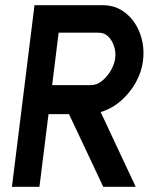

<svg xmlns="http://www.w3.org/2000/svg" viewBox="-20 -720 618 740"><path d="M503 0H378L246 -280H167L132 0H26L113 -700H376Q427 -700 464.5 -669.5Q502 -639 520 -590Q538 -541 531 -485Q526 -443 503.5 -402.5Q481 -362 446 -331.5Q411 -301 368 -288ZM424 -496Q427 -518 420 -540.5Q413 -563 398 -578.5Q383 -594 360 -594H206L181 -392H331Q353 -392 373 -408Q393 -424 407 -448Q421 -472 424 -496Z"/></svg>

Font: Kulim Park SemiBold
Style: Italic
Weight: 600
Italic angle: -8°
Designer: Noponies / Dale Sattler
Foundry: Noponies
Version: Version 1.000; ttfautohint (v1.8.3)